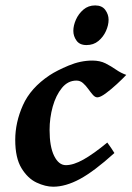

<svg xmlns="http://www.w3.org/2000/svg" viewBox="-20 -686 498 726"><path d="M457.5 -402.8Q443.8 -388.2 422.1 -368.2Q400.4 -348.1 379.9 -333Q359.4 -317.9 348.1 -317.9Q339.4 -317.9 331.1 -327.4Q322.8 -336.9 313.7 -349.6Q304.7 -362.3 293.9 -371.8Q283.2 -381.3 269 -381.3Q236.8 -381.3 214.1 -353.5Q191.4 -325.7 179.4 -283Q167.5 -240.2 167.5 -194.3Q167.5 -131.3 184.8 -96.4Q202.1 -61.5 229 -61.5Q257.8 -61.5 295.7 -82.8Q333.5 -104 385.7 -147Q389.6 -142.1 400.1 -126.7Q410.6 -111.3 412.6 -107.4Q335.9 -38.1 282 -9Q228 20 181.2 20Q151.9 20 118.4 4.4Q85 -11.2 61.3 -50Q37.6 -88.9 37.6 -157.2Q37.6 -223.1 66.7 -288.3Q95.7 -353.5 167.5 -401.4Q194.8 -419.4 239.7 -438.2Q284.7 -457 329.1 -457Q357.9 -457 379.2 -446.3Q400.4 -435.5 418.9 -422.6Q437.5 -409.7 457.5 -402.8ZM390.6 -611.3Q390.6 -590.8 380.6 -568.6Q370.6 -546.4 352.1 -531Q333.5 -515.6 307.1 -515.6Q281.2 -515.6 269.3 -532.5Q257.3 -549.3 257.3 -569.3Q257.3 -589.4 267.1 -611.6Q276.9 -633.8 295.4 -649.7Q314 -665.5 339.8 -665.5Q365.7 -665.5 378.2 -648.4Q390.6 -631.3 390.6 -611.3Z"/></svg>

Font: Gentium Book Plus
Style: Bold Italic
Weight: 700
Italic angle: -8°
Designer: Victor Gaultney, Annie Olsen, Iska Routamaa, Becca Hirsbrunner
Foundry: SIL International
Version: Version 6.101